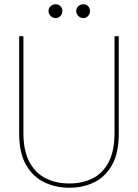

<svg xmlns="http://www.w3.org/2000/svg" viewBox="-20 -870 648 902"><path d="M306 12Q240 12 186.5 -14.5Q133 -41 101.5 -97Q70 -153 70 -243V-700H90V-246Q90 -161 118.5 -108.5Q147 -56 195.5 -32Q244 -8 305 -8Q367 -8 415 -32Q463 -56 490.5 -108.5Q518 -161 518 -246V-700H538V-243Q538 -153 507.5 -97Q477 -41 424.5 -14.5Q372 12 306 12ZM241 -785Q228 -785 218 -795Q208 -805 208 -818Q208 -832 218 -841Q228 -850 241 -850Q255 -850 264 -841Q273 -832 273 -818Q273 -805 264 -795Q255 -785 241 -785ZM371 -785Q358 -785 348 -795Q338 -805 338 -818Q338 -832 348 -841Q358 -850 371 -850Q385 -850 394 -841Q403 -832 403 -818Q403 -805 394 -795Q385 -785 371 -785Z"/></svg>

Font: DM Sans 24pt Thin
Style: Regular
Weight: 250
Designer: Colophon Foundry, Jonny Pinhorn
Foundry: Colophon Foundry
Version: Version 4.004;gftools[0.9.30]